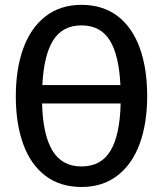

<svg xmlns="http://www.w3.org/2000/svg" viewBox="-20 -739 655 772"><path d="M307.7 12.8Q222.1 12.8 162.8 -32.1Q103.6 -76.9 73.6 -159Q43.6 -241 43.6 -351.8Q43.6 -461.5 73.6 -544.4Q103.6 -627.2 163.1 -673.3Q222.6 -719.5 307.7 -719.5Q393.3 -719.5 452.6 -674.4Q511.8 -629.2 541.8 -546.7Q571.8 -464.1 571.8 -352.8Q571.8 -243.6 541.8 -161.3Q511.8 -79 452.3 -33.1Q392.8 12.8 307.7 12.8ZM150.3 -396.9H464.1Q458.5 -517.9 421 -577.4Q383.6 -636.9 307.7 -636.9Q231.8 -636.9 194.1 -577.4Q156.4 -517.9 150.3 -396.9ZM465.1 -323.1H149.2Q152.3 -196.9 191 -133.3Q229.7 -69.7 307.7 -69.7Q386.7 -69.7 424.4 -133.1Q462.1 -196.4 465.1 -323.1Z"/></svg>

Font: Fira Code Fixed Retina
Style: Regular
Weight: 450
Monospace: yes
Designer: Carrois Corporate, Edenspiekermann AG, Nikita Prokopov
Foundry: Carrois Corporate, Edenspiekermann AG, Nikita Prokopov
Version: Version 5.002